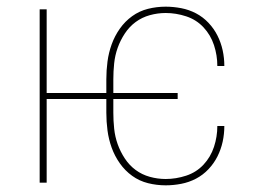

<svg xmlns="http://www.w3.org/2000/svg" viewBox="-20 -548 790 576"><path d="M477 8Q450 8 424 1.5Q398 -5 376.5 -20.5Q355 -36 339.5 -58Q324 -80 315 -105Q306 -130 302.5 -156.5Q299 -183 299 -210V-251H120V0H99V-520H120V-269H299V-310Q299 -337 302.5 -363.5Q306 -390 315 -415Q324 -440 339.5 -462Q355 -484 376.5 -499.5Q398 -515 424 -521.5Q450 -528 477 -528Q500 -528 523.5 -523.5Q547 -519 568 -508Q589 -497 605.5 -479.5Q622 -462 632.5 -441Q643 -420 648 -397Q653 -374 653 -350H632Q632 -382 622 -412.5Q612 -443 590.5 -466Q569 -489 538.5 -499Q508 -509 477 -509Q453 -509 429.5 -502.5Q406 -496 387 -482Q368 -468 354.5 -447.5Q341 -427 333 -404.5Q325 -382 322.5 -358Q320 -334 320 -310V-269H513V-251H320V-210Q320 -186 322.5 -162Q325 -138 333 -115.5Q341 -93 354.5 -72.5Q368 -52 387 -38Q406 -24 429.5 -17.5Q453 -11 477 -11Q508 -11 538.5 -21Q569 -31 590.5 -54Q612 -77 622 -107.5Q632 -138 632 -170H653Q653 -146 648 -123Q643 -100 632.5 -79Q622 -58 605.5 -40.5Q589 -23 568 -12Q547 -1 523.5 3.5Q500 8 477 8Z"/></svg>

Font: Zed Sans Thin Extended
Style: Regular
Weight: 100
Width: 7
Designer: Belleve Invis
Foundry: Belleve Invis
Version: Version 1.0.0; ttfautohint (v1.8.4)